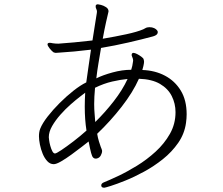

<svg xmlns="http://www.w3.org/2000/svg" viewBox="-20 -797 1040 897"><path d="M629 -429Q690 -427 727.5 -405Q765 -383 782.5 -348Q800 -313 800 -273Q800 -218 774 -172Q748 -126 707 -88.5Q666 -51 619.5 -22.5Q573 6 531.5 25.5Q490 45 465 55Q453 60 453 69Q453 80 467 80Q471 80 498 71.5Q525 63 566 46.5Q607 30 653 5Q699 -20 741 -53.5Q783 -87 812.5 -129.5Q842 -172 849 -223Q852 -244 852 -263Q852 -329 824.5 -374Q797 -419 750.5 -443.5Q704 -468 645 -470Q651 -491 652 -499Q653 -507 653 -508Q653 -511 652.5 -513.5Q652 -516 651 -520Q650 -525 640.5 -532Q631 -539 620.5 -544.5Q610 -550 603 -550Q600 -550 599 -549Q595 -546 595 -541Q595 -539 595.5 -537Q596 -535 597 -533Q599 -529 600.5 -523.5Q602 -518 602 -513Q602 -512 601.5 -510.5Q601 -509 601 -507Q600 -498 598 -489Q596 -480 593 -471Q551 -471 505.5 -458.5Q460 -446 430 -431Q434 -466 440 -501.5Q446 -537 452 -573Q517 -584 580 -598.5Q643 -613 695 -627Q717 -633 717 -647Q717 -652 714 -655Q710 -661 700.5 -665.5Q691 -670 678 -670Q676 -670 673.5 -669.5Q671 -669 669 -669Q663 -668 658.5 -665Q654 -662 649 -660Q621 -648 570 -637Q519 -626 460 -616Q468 -660 475.5 -693.5Q483 -727 486 -739Q487 -741 487 -744Q487 -756 475.5 -763.5Q464 -771 452 -774Q440 -777 437 -777Q431 -777 428 -773Q427 -771 427 -766Q427 -760 430 -755Q433 -749 433 -742Q433 -737 432 -734Q431 -729 425.5 -693.5Q420 -658 412 -608Q368 -603 326.5 -599Q285 -595 253 -593Q246 -593 239 -593.5Q232 -594 226 -595Q222 -596 218.5 -596.5Q215 -597 213 -597Q202 -597 202 -590Q202 -583 212.5 -570Q223 -557 231 -552Q237 -550 240 -550Q244 -550 247.5 -550.5Q251 -551 255 -551Q289 -553 327 -556.5Q365 -560 405 -565Q399 -526 393.5 -486Q388 -446 383 -412Q356 -399 323 -373Q290 -347 258.5 -315.5Q227 -284 202.5 -252.5Q178 -221 168 -196Q162 -181 162 -160Q162 -144 166.5 -121.5Q171 -99 179.5 -78.5Q188 -58 201 -44Q214 -30 231 -30Q243 -30 265.5 -43Q288 -56 314 -75Q340 -94 362 -111Q384 -128 394 -136Q401 -100 405.5 -83Q410 -66 415 -61Q420 -56 426 -56Q432 -56 434 -57Q445 -60 451 -71Q457 -82 457 -92Q457 -94 456.5 -95Q456 -96 456 -97Q455 -100 453.5 -104Q452 -108 451 -110Q448 -118 442.5 -135.5Q437 -153 434 -172Q496 -231 548.5 -298.5Q601 -366 629 -429ZM576 -428Q552 -376 511 -323.5Q470 -271 425 -227Q424 -244 422 -265Q420 -286 420 -311Q420 -328 421 -346.5Q422 -365 424 -387Q465 -407 504 -416Q543 -425 576 -428ZM384 -187Q355 -161 323 -136.5Q291 -112 267 -96Q243 -80 237 -80Q230 -80 224.5 -90.5Q219 -101 215 -115.5Q211 -130 209.5 -142Q208 -154 208 -156Q208 -181 223.5 -208Q239 -235 262.5 -261.5Q286 -288 310.5 -309.5Q335 -331 354 -345.5Q373 -360 378 -364Q377 -346 376.5 -330Q376 -314 376 -299Q376 -267 378 -240Q380 -213 384 -187Z"/></svg>

Font: Klee One
Style: Regular
Weight: 400
Designer: Fontworks Inc.
Foundry: Fontworks Inc.
Version: Version 1.100